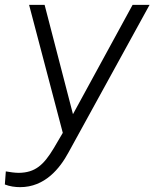

<svg xmlns="http://www.w3.org/2000/svg" viewBox="-62 -552 637 792"><path d="M21 220C123 220 185 143 221 76L555 -532H485L239 -81L122 -532H58L197 -4L160 59C118 129 83 160 16 161C-1 161 -21 158 -38 155L-42 209C-22 217 1 220 21 220Z"/></svg>

Font: Mluvka Light
Style: Italic
Weight: 300
Italic angle: -8°
Designer: Modified by Jiří Krblich, Original typeface by Gumpita Rahayu
Foundry: Gumpita Rahayu & Jiří Krblich
Version: Version 2.000;Glyphs 3.1.1 (3134)